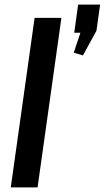

<svg xmlns="http://www.w3.org/2000/svg" viewBox="-20 -818 457 838"><path d="M248 -740 144 0H27L131 -740ZM417 -798 401 -684 342 -576 302 -588 359 -760 379 -675H304L321 -798Z"/></svg>

Font: Pathway Extreme Condensed SemiBold
Style: Italic
Weight: 600
Width: 3
Italic angle: -8°
Version: Version 1.001;gftools[0.9.26]